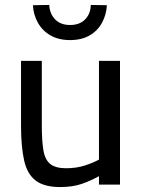

<svg xmlns="http://www.w3.org/2000/svg" viewBox="-20 -746 574 776"><path d="M223 10Q159 10 124.5 -16Q90 -42 77.5 -97.5Q65 -153 65 -239V-500H149V-240Q149 -176 155.5 -138Q162 -100 183.5 -83Q205 -66 247 -66Q289 -66 324 -77.5Q359 -89 380 -101V-500H465V0H380V-34Q348 -16 311 -3Q274 10 223 10ZM263 -584Q217 -584 184 -603Q151 -622 133 -654.5Q115 -687 113 -725L179 -726Q181 -690 203 -667.5Q225 -645 263 -645Q302 -645 324 -667.5Q346 -690 347 -726L412 -725Q410 -687 392.5 -654.5Q375 -622 342.5 -603Q310 -584 263 -584Z"/></svg>

Font: Cairo Medium
Style: Regular
Weight: 500
Designer: Mohamed Gaber, Accademia di Belle Arti di Urbino
Foundry: Kief Type Foundry, Accademia di Belle Arti di Urbino
Version: Version 3.117